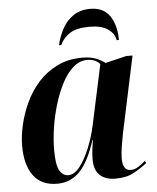

<svg xmlns="http://www.w3.org/2000/svg" viewBox="-54 -808 706 865"><g transform="rotate(-5 299.0 -376.0)"><path d="M170 10Q99 10 63 -38.5Q27 -87 27 -174Q27 -217 38.5 -267.5Q50 -318 73 -367.5Q96 -417 132 -457Q168 -497 217.5 -521.5Q267 -546 331 -546Q368 -546 393 -536Q418 -526 434 -513L529 -536H558L484 -188Q480 -167 474.5 -134.5Q469 -102 469 -79Q469 -23 505 -23Q523 -23 539.5 -33.5Q556 -44 572 -58L577 -48Q551 -27 517.5 -8.5Q484 10 433 10Q389 10 363.5 -13Q338 -36 338 -85Q338 -111 341 -131.5Q344 -152 347 -173H345Q314 -76 272.5 -33Q231 10 170 10ZM223 -24Q251 -24 276 -56.5Q301 -89 321 -138.5Q341 -188 352 -240L410 -510Q390 -534 352 -534Q318 -534 289 -508.5Q260 -483 238 -440.5Q216 -398 200.5 -346.5Q185 -295 177 -242Q169 -189 169 -142Q169 -74 184 -49Q199 -24 223 -24ZM232 -611Q241 -651 260 -685.5Q279 -720 310 -741Q341 -762 386 -762Q446 -762 474.5 -720Q503 -678 503 -611H493Q488 -642 458.5 -662Q429 -682 376 -682Q318 -682 287.5 -662.5Q257 -643 242 -611Z"/></g></svg>

Font: Noto Serif Display SemiCondensed
Style: Bold Italic
Weight: 700
Width: 4
Italic angle: -12°
Designer: Monotype Design Team
Foundry: Monotype Imaging Inc.
Version: Version 2.009